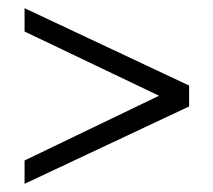

<svg xmlns="http://www.w3.org/2000/svg" viewBox="-20 -544 521 469"><path d="M40 -467V-524L442 -335V-284L40 -95V-152L416 -333L417 -287Z"/></svg>

Font: Cinzel SemiBold
Style: Regular
Weight: 600
Designer: Natanael Gama
Version: Version 2.000